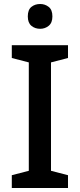

<svg xmlns="http://www.w3.org/2000/svg" viewBox="-20 -940 399 960"><path d="M320 0H39V-64L124 -86V-628L39 -650V-714H320V-650L235 -628V-86L320 -64ZM181 -920Q205 -920 223.5 -905.5Q242 -891 242 -858Q242 -826 223.5 -811Q205 -796 181 -796Q155 -796 137 -811Q119 -826 119 -858Q119 -891 137 -905.5Q155 -920 181 -920Z"/></svg>

Font: Noto Sans Syriac Eastern Medium
Style: Regular
Weight: 500
Designer: Patrick Giasson and the Monotype Design Team
Foundry: Monotype Imaging Inc.
Version: Version 3.001